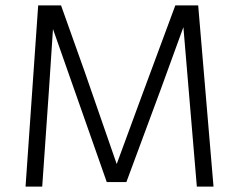

<svg xmlns="http://www.w3.org/2000/svg" viewBox="-20 -694 888 714"><path d="M137 0H75L122 -674H207L295 -427L414 -84Q483 -273 632 -674H717L774 0H712L662 -593Q598 -414 450 -17H377L177 -586Q168 -439 137 0Z"/></svg>

Font: Hind Mysuru Light
Style: Regular
Weight: 300
Designer: Manushi Parikh, Hitesh Malaviya
Foundry: Indian Type Foundry
Version: Version 0.703;PS 1.0;hotconv 1.0.86;makeotf.lib2.5.63406